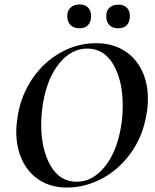

<svg xmlns="http://www.w3.org/2000/svg" viewBox="-20 -830 695 862"><path d="M53 -239Q53 -269 60 -313Q76 -405 126.5 -478.5Q177 -552 252 -594Q327 -636 411 -636Q483 -636 535.5 -604Q588 -572 616 -515.5Q644 -459 644 -386Q644 -348 637 -313Q620 -215 566 -141Q512 -67 436.5 -27.5Q361 12 281 12Q210 12 158.5 -20.5Q107 -53 80 -110Q53 -167 53 -239ZM523 -260Q531 -304 531 -357Q531 -468 489 -540Q447 -612 372 -612Q300 -612 246 -545.5Q192 -479 173 -366Q165 -313 165 -270Q165 -160 206.5 -87Q248 -14 324 -14Q395 -14 449.5 -80.5Q504 -147 523 -260ZM282 -758Q282 -782 297 -796Q312 -810 337 -810Q362 -810 375.5 -796Q389 -782 389 -758Q389 -732 375.5 -717.5Q362 -703 337 -703Q311 -703 296.5 -717.5Q282 -732 282 -758ZM457 -758Q457 -782 471.5 -795.5Q486 -809 511 -809Q536 -809 549.5 -795.5Q563 -782 563 -758Q563 -732 549.5 -717.5Q536 -703 511 -703Q485 -703 471 -717.5Q457 -732 457 -758Z"/></svg>

Font: Cormorant Garamond
Style: Bold Italic
Weight: 700
Italic angle: -10°
Designer: Christian Thalmann (Catharsis Fonts)
Foundry: Catharsis Fonts
Version: Version 4.000